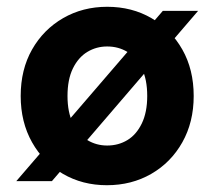

<svg xmlns="http://www.w3.org/2000/svg" viewBox="-20 -534 632 566"><path d="M28 0 460 -502H564L133 0ZM295 12Q223 12 165.5 -21.5Q108 -55 74.5 -114.5Q41 -174 41 -251Q41 -329 74.5 -388Q108 -447 166 -480.5Q224 -514 296 -514Q369 -514 426.5 -480.5Q484 -447 517.5 -388Q551 -329 551 -251Q551 -174 517.5 -114.5Q484 -55 426 -21.5Q368 12 295 12ZM296 -105Q329 -105 355.5 -121Q382 -137 398 -170Q414 -203 414 -251Q414 -300 398 -332.5Q382 -365 355.5 -381Q329 -397 296 -397Q264 -397 237.5 -381Q211 -365 195 -332.5Q179 -300 179 -251Q179 -203 195 -170Q211 -137 237.5 -121Q264 -105 296 -105Z"/></svg>

Font: DM Sans 16pt
Style: Bold
Weight: 700
Version: Version 4.004;gftools[0.9.30]